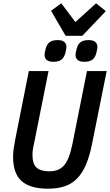

<svg xmlns="http://www.w3.org/2000/svg" viewBox="-20 -1127 664 1159"><path d="M273 -698 186 -263Q181 -243 178.5 -225Q176 -207 176 -192Q176 -137 201 -115Q226 -93 277 -93Q305 -93 327 -101Q349 -109 366 -128Q383 -147 395.5 -179.5Q408 -212 418 -262L505 -698H624L536 -260Q521 -184 498.5 -132Q476 -80 444 -48Q412 -16 369 -2Q326 12 268 12Q163 12 111 -33.5Q59 -79 59 -181Q59 -204 62.5 -229.5Q66 -255 72 -285L154 -698ZM376 -911 288 -1062 350 -1107 435 -994 560 -1107 619 -1060 477 -911ZM302 -754Q274 -754 261.5 -765.5Q249 -777 249 -794Q249 -799 250 -806.5Q251 -814 255 -830Q262 -859 279 -872Q296 -885 328 -885Q356 -885 368.5 -873.5Q381 -862 381 -845Q381 -840 380 -832.5Q379 -825 375 -809Q368 -780 351 -767Q334 -754 302 -754ZM489 -754Q461 -754 448.5 -765.5Q436 -777 436 -794Q436 -799 437 -806.5Q438 -814 442 -830Q449 -859 466 -872Q483 -885 515 -885Q543 -885 555.5 -873.5Q568 -862 568 -845Q568 -840 567 -832.5Q566 -825 562 -809Q555 -780 538 -767Q521 -754 489 -754Z"/></svg>

Font: IBM Plex Sans Cond SmBld
Style: Italic
Weight: 600
Width: 3
Italic angle: -11°
Designer: Mike Abbink, Paul van der Laan, Pieter van Rosmalen
Foundry: Bold Monday
Version: Version 1.3